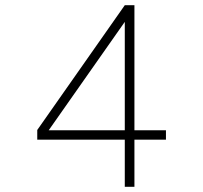

<svg xmlns="http://www.w3.org/2000/svg" viewBox="-20 -717 780 737"><path d="M459 -697H496V-217H617V-181H496V0H459V-181H123V-218ZM459 -217V-633L167 -217Z"/></svg>

Font: Major Mono Display
Style: Regular
Weight: 400
Designer: Emre Parlak
Foundry: Emre Parlak
Version: Version 2.000; ttfautohint (v1.8) -l 8 -r 50 -G 200 -x 14 -D